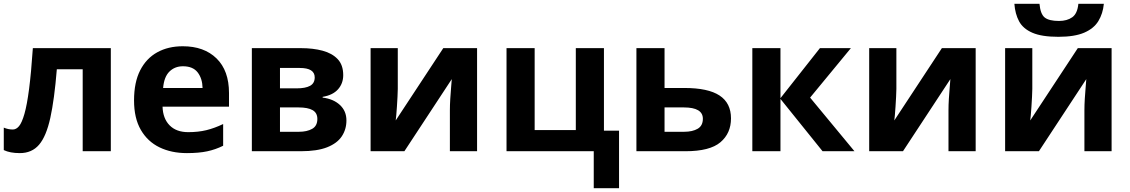

<svg xmlns="http://www.w3.org/2000/svg" viewBox="-20 -801 5986 1017"><path d="M567 0H418V-434H281Q268 -274 246.5 -176.5Q225 -79 187 -34.5Q149 10 85 10Q33 10 0 -6V-125Q23 -115 48 -115Q66 -115 81 -133Q96 -151 109.5 -198Q123 -245 134 -329.5Q145 -414 154 -546H567Z M948 -556Q1061 -556 1127 -491.5Q1193 -427 1193 -308V-236H841Q843 -173 878.5 -137Q914 -101 977 -101Q1030 -101 1073 -111.5Q1116 -122 1162 -144V-29Q1122 -9 1077.5 0.5Q1033 10 970 10Q888 10 825 -20.5Q762 -51 726 -113Q690 -175 690 -269Q690 -365 722.5 -428.5Q755 -492 813 -524Q871 -556 948 -556ZM949 -450Q906 -450 877.5 -422Q849 -394 844 -335H1053Q1052 -385 1027 -417.5Q1002 -450 949 -450Z M1798 -403Q1798 -359 1770.5 -328Q1743 -297 1689 -288V-284Q1746 -277 1780.5 -245Q1815 -213 1815 -163Q1815 -116 1790.5 -79Q1766 -42 1713 -21Q1660 0 1574 0H1314V-546H1574Q1638 -546 1688.5 -532.5Q1739 -519 1768.5 -488Q1798 -457 1798 -403ZM1647 -391Q1647 -441 1568 -441H1463V-333H1551Q1598 -333 1622.5 -346.5Q1647 -360 1647 -391ZM1661 -171Q1661 -203 1636 -217.5Q1611 -232 1561 -232H1463V-103H1564Q1606 -103 1633.5 -118.5Q1661 -134 1661 -171Z M2087 -546V-330Q2087 -313 2085.5 -288Q2084 -263 2082.5 -237Q2081 -211 2079 -191Q2077 -171 2076 -163L2328 -546H2507V0H2363V-218Q2363 -245 2365 -277.5Q2367 -310 2369.5 -338.5Q2372 -367 2373 -382L2122 0H1943V-546Z M3259 196H3125V0H2663V-546H2812V-112H3030V-546H3179V-109H3259Z M3500 -335H3605Q3731 -335 3791.5 -295Q3852 -255 3852 -174Q3852 -95 3796 -47.5Q3740 0 3611 0H3351V-546H3500ZM3703 -172Q3703 -232 3602 -232H3500V-103H3604Q3648 -103 3675.5 -119Q3703 -135 3703 -172Z M4323 -546H4487L4271 -284L4506 0H4337L4114 -277V0H3965V-546H4114V-281Z M4728 -546V-330Q4728 -313 4726.5 -288Q4725 -263 4723.5 -237Q4722 -211 4720 -191Q4718 -171 4717 -163L4969 -546H5148V0H5004V-218Q5004 -245 5006 -277.5Q5008 -310 5010.5 -338.5Q5013 -367 5014 -382L4763 0H4584V-546Z M5448 -546V-330Q5448 -313 5446.5 -288Q5445 -263 5443.5 -237Q5442 -211 5440 -191Q5438 -171 5437 -163L5689 -546H5868V0H5724V-218Q5724 -245 5726 -277.5Q5728 -310 5730.5 -338.5Q5733 -367 5734 -382L5483 0H5304V-546ZM5827 -781Q5822 -729 5798 -689.5Q5774 -650 5723 -628Q5672 -606 5586 -606Q5498 -606 5448.5 -627.5Q5399 -649 5378 -688Q5357 -727 5353 -781H5486Q5491 -726 5514 -708Q5537 -690 5589 -690Q5632 -690 5659.5 -709.5Q5687 -729 5692 -781Z"/></svg>

Font: Noto IKEA Latin
Style: Bold
Weight: 700
Designer: Monotype Design Team
Foundry: Monotype Imaging Inc.
Version: Version 1.0